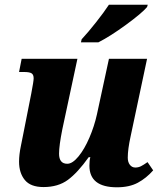

<svg xmlns="http://www.w3.org/2000/svg" viewBox="-20 -786 684 816"><path d="M360 -82Q360 -105 364 -118H357Q310 -52 268.5 -21.5Q227 9 165 9Q110 9 85.5 -21Q61 -51 61 -99Q61 -129 69 -167Q77 -205 78 -212L113 -389Q123 -441 123 -453Q123 -469 114 -474.5Q105 -480 82 -480H61L72 -536H309L245 -237Q231 -167 231 -133Q231 -90 266 -90Q288 -90 313.5 -121Q339 -152 360 -201Q381 -250 392 -300L443 -536H605L535 -206Q523 -151 523 -116Q523 -97 532 -85.5Q541 -74 555 -74Q568 -74 579 -79.5Q590 -85 607 -97L631 -62Q602 -29 566 -9.5Q530 10 477 10Q360 10 360 -82ZM327 -619Q354 -648 388 -691Q422 -734 443 -766H608L605 -756Q583 -730 516 -681Q449 -632 398 -606H324Z"/></svg>

Font: Noto Serif NarrowExtraBold
Style: Italic
Weight: 800
Width: 4
Italic angle: -12°
Designer: Monotype Design Team
Foundry: Monotype Imaging Inc.
Version: Version 1.001